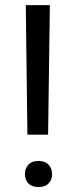

<svg xmlns="http://www.w3.org/2000/svg" viewBox="-20 -731 297 756"><path d="M169.4 -200.7H87.9L81.5 -710.9H176.3ZM78.1 -45.4Q78.1 -67.4 91.6 -82.3Q105 -97.2 131.3 -97.2Q157.7 -97.2 171.4 -82.3Q185.1 -67.4 185.1 -45.4Q185.1 -23.4 171.4 -9Q157.7 5.4 131.3 5.4Q105 5.4 91.6 -9Q78.1 -23.4 78.1 -45.4Z"/></svg>

Font: RobotoSquareBracket
Style: Square-Bracket
Weight: 400
Version: Version 2.137; 2017